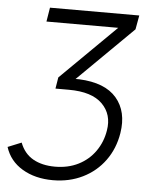

<svg xmlns="http://www.w3.org/2000/svg" viewBox="-124 -565 648 829"><g transform="rotate(5 200.0 -150.5)"><path d="M136 220Q59 220 3.5 187Q-52 154 -71 94L-12 70Q6 117 45 139Q84 161 140 161Q197 161 241.5 138.5Q286 116 314 76Q342 36 350 -14Q362 -84 316.5 -129.5Q271 -175 171 -175H113L121 -224L360 -460H49L59 -521H446L435 -460L196 -224H212Q324 -219 374 -160.5Q424 -102 409 -8Q398 60 360.5 111.5Q323 163 265 191.5Q207 220 136 220Z"/></g></svg>

Font: Raleway
Style: Italic
Weight: 400
Italic angle: -12°
Designer: Matt McInerney, Pablo Impallari, Rodrigo Fuenzalida
Foundry: Matt McInerney, Pablo Impallari, Rodrigo Fuenzalida
Version: Version 4.026